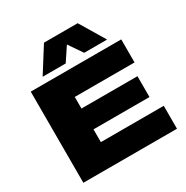

<svg xmlns="http://www.w3.org/2000/svg" viewBox="-207 -1107 1234 1277"><g transform="rotate(-30 410.0 -469.0)"><path d="M67 0V-700H762V-523H303V-434H733V-274H303V-176H786V0ZM185 -746 306 -938H565L680 -746H504L432 -851L362 -746Z"/></g></svg>

Font: Georama Extended ExtraBold
Style: Regular
Weight: 800
Width: 7
Designer: Jean-Baptiste Levee
Foundry: Production Type
Version: Version 1.000